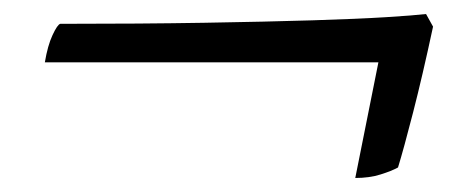

<svg xmlns="http://www.w3.org/2000/svg" viewBox="-20 -427 645 274"><path d="M487 -173 520 -338H44Q48 -362 55 -377Q62 -392 66 -393Q182 -393 271.5 -394.5Q361 -396 426 -398Q491 -400 531 -402.5Q571 -405 588 -407L598 -389Q583 -319 569.5 -266.5Q556 -214 548 -188Q539 -183 523 -178Q507 -173 487 -173Z"/></svg>

Font: Texturina Medium
Style: Italic
Weight: 500
Italic angle: -11°
Designer: Guillermo Torres Carreño
Foundry: Omnibus-Type
Version: Version 1.002